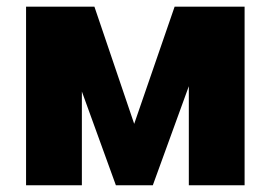

<svg xmlns="http://www.w3.org/2000/svg" viewBox="-20 -548 808 568"><path d="M377 -181.6 496.6 -528.3H703.6V0H538.6V-293L432.1 0H322.8L222.2 -277.3V0H57.1V-528.3H259.3Z"/></svg>

Font: Sadagaat-English
Style: Regular
Weight: 900
Designer: Ahmed alsheikh
Foundry: Ahmed alsheikh Design
Version: Version 2.137;January 17, 2018;FontCreator 11.0.0.2408 64-bi